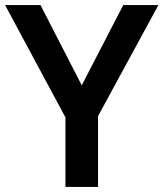

<svg xmlns="http://www.w3.org/2000/svg" viewBox="-20 -734 642 754"><path d="M301 -399 464 -714H602L365 -278V0H237V-273L0 -714H139Z"/></svg>

Font: Noto Sans Thai SemiBold
Style: Regular
Weight: 600
Version: Version 2.001